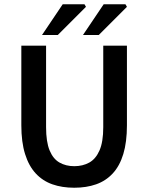

<svg xmlns="http://www.w3.org/2000/svg" viewBox="-20 -868 695 900"><path d="M328 12Q271 12 225.5 -4Q180 -20 147.5 -55Q115 -90 97.5 -146Q80 -202 80 -281V-654H196V-272Q196 -203 212.5 -163Q229 -123 259 -106Q289 -89 328 -89Q368 -89 398.5 -106Q429 -123 446.5 -163Q464 -203 464 -272V-654H575V-281Q575 -202 558 -146Q541 -90 508.5 -55Q476 -20 430.5 -4Q385 12 328 12ZM177 -704 274 -848H376L383 -836L251 -704ZM369 -704 466 -848H568L575 -836L443 -704Z"/></svg>

Font: Source Sans 3 SemiBold
Style: Regular
Weight: 600
Designer: Paul D. Hunt
Foundry: Adobe
Version: Version 3.046;hotconv 1.0.118;makeotfexe 2.5.65603